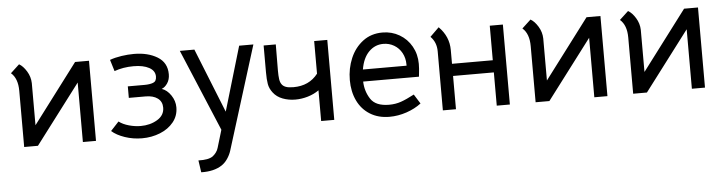

<svg xmlns="http://www.w3.org/2000/svg" viewBox="-47 -731 4512 1196"><g transform="rotate(-5 2209.0 -132.5)"><path d="M533 -500V1H451V-371L170 0H84V-351Q84 -429 42 -465L97 -516Q122 -502 143.5 -467Q165 -432 166 -392V-129L446 -500Z M632 -52 683 -107Q708 -88 745.5 -77.5Q783 -67 819 -67Q878 -67 923 -94Q968 -121 968 -169Q968 -207 940 -227.5Q912 -248 865 -248H760V-320H865Q897 -320 918.5 -328Q940 -336 940 -366Q940 -402 903.5 -422Q867 -442 806 -442Q741 -442 686 -422L664 -494Q697 -506 737.5 -512Q778 -518 815 -518Q902 -518 961.5 -482Q1021 -446 1021 -373Q1021 -340 1005 -316.5Q989 -293 969 -286Q1002 -275 1026 -239.5Q1050 -204 1050 -164Q1050 -111 1018 -71.5Q986 -32 933.5 -11Q881 10 821 10Q765 10 713.5 -7.5Q662 -25 632 -52Z M1248 161Q1260 152 1270 138.5Q1280 125 1284 110L1317 0L1102 -512H1193L1354 -110L1473 -512H1562L1360 136Q1352 161 1336 184.5Q1320 208 1299 222Q1249 255 1169 253L1158 178Q1221 180 1248 161Z M1793 -147Q1751 -147 1714 -161Q1677 -175 1655 -204Q1635 -230 1630 -258.5Q1625 -287 1625 -332V-500H1701L1700 -336Q1700 -303 1703 -282.5Q1706 -262 1715 -250Q1723 -238 1740 -231.5Q1757 -225 1788 -225Q1886 -225 1941 -296V-500H2023V0H1941V-192Q1910 -170 1871 -158.5Q1832 -147 1793 -147Z M2372 -64Q2412 -64 2446.5 -76Q2481 -88 2530 -114L2567 -55Q2528 -25 2475 -7Q2422 11 2368 11Q2298 11 2246.5 -21Q2195 -53 2168 -109.5Q2141 -166 2141 -238Q2141 -311 2168 -374.5Q2195 -438 2246.5 -477Q2298 -516 2369 -516Q2427 -516 2475 -488Q2523 -460 2550.5 -411Q2578 -362 2578 -302Q2578 -285 2577 -272.5Q2576 -260 2575 -251L2572 -222H2223Q2225 -161 2256.5 -112.5Q2288 -64 2372 -64ZM2501 -297V-305Q2501 -345 2483.5 -377Q2466 -409 2435.5 -427Q2405 -445 2368 -445Q2316 -445 2278 -407Q2240 -369 2228 -297Z M3121 0H3039V-208H2784V0H2702V-369Q2702 -426 2665 -463L2721 -518Q2784 -455 2784 -370V-284H3039V-500H3121Z M3731 -500V1H3649V-371L3368 0H3282V-351Q3282 -429 3240 -465L3295 -516Q3320 -502 3341.5 -467Q3363 -432 3364 -392V-129L3644 -500Z M4341 -500V1H4259V-371L3978 0H3892V-351Q3892 -429 3850 -465L3905 -516Q3930 -502 3951.5 -467Q3973 -432 3974 -392V-129L4254 -500Z"/></g></svg>

Font: Bellota Text
Style: Bold
Weight: 700
Designer: Kemie Guaida
Foundry: Kemie Guaida
Version: Version 4.001